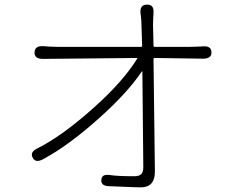

<svg xmlns="http://www.w3.org/2000/svg" viewBox="-20 -789 1040 828"><path d="M587 19Q569 19 551 18L451 14Q414 13 417 -14Q419 -40 455 -34Q487 -29 559 -29Q581 -29 589.5 -38.5Q598 -48 598 -68L594 -479Q594 -484 591 -480Q528 -387 408 -280Q274 -160 165 -102Q133 -85 121 -109Q108 -133 141 -149Q249 -203 387 -327Q510 -437 571 -535Q574 -539 569 -539L165 -535Q128 -535 129 -563Q130 -592 166 -590L193 -588Q210 -587 227 -587H588Q593 -587 593 -592L590 -682Q590 -699 588 -716L586 -732Q582 -769 614 -769Q645 -770 642 -733L641 -716Q640 -699 640 -682L642 -592Q642 -587 647 -587H801Q818 -587 835 -588L855 -589Q891 -592 892 -564Q893 -536 856 -536L647 -539Q642 -539 642 -534L648 -49Q648 19 587 19Z"/></svg>

Font: Resource Han Rounded CN Light
Style: Regular
Weight: 300
Designer: Cyano Hao (round all glyphs); Ryoko NISHIZUKA 西塚涼子 (kana, bopomofo & ideographs); Paul D. Hunt (Latin, Greek & Cyrillic)
Foundry: Cyano Hao
Version: 0.990